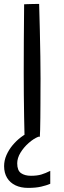

<svg xmlns="http://www.w3.org/2000/svg" viewBox="-22 -680 322 959"><path d="M229 173.5V238Q210.5 246 183.8 252.2Q157 258.5 118 258.5Q82.5 258.5 55.5 245.8Q28.5 233 13.5 208.5Q-1.5 184 -1.5 150Q-1.5 121.5 10.2 94.8Q22 68 41 45.2Q60 22.5 82.8 5.2Q105.5 -12 128 -21L169.5 3Q146 12.5 121.2 34.2Q96.5 56 80.2 82.8Q64 109.5 64 136Q64 171.5 83 184.8Q102 198 132.5 198Q163 198 184 191.8Q205 185.5 229 173.5ZM177 3Q168.5 3 154 2.8Q139.5 2.5 124.8 1.5Q110 0.5 100.5 -0.5Q99.5 -38.5 98.5 -93.8Q97.5 -149 97 -208.2Q96.5 -267.5 96.5 -316Q96.5 -384 97 -471.5Q97.5 -559 98.5 -658.5Q103 -659 112.2 -659.2Q121.5 -659.5 132.8 -659.8Q144 -660 154.8 -660.2Q165.5 -660.5 173.5 -660.5Q175.5 -596.5 177 -529Q178.5 -461.5 179.5 -399Q180.5 -336.5 180.5 -287Q180.5 -266 180.2 -233.2Q180 -200.5 180 -163.8Q180 -127 179.5 -92.5Q179 -58 178.5 -32.2Q178 -6.5 177 3Z"/></svg>

Font: Grandstander Thin Light
Style: Regular
Weight: 300
Version: Version 1.200